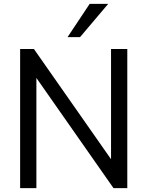

<svg xmlns="http://www.w3.org/2000/svg" viewBox="-20 -972 762 992"><path d="M155.3 -718.8 553.7 -149.4V-718.8H637.7V0H566.4L168 -569.3V0H84V-718.8ZM329.1 -780.3 443.4 -952.1H539.1L393.6 -780.3Z"/></svg>

Font: Min Sans
Style: Regular
Weight: 400
Designer: Jinseong-Kim, NotoSansCJK, Nunito
Foundry: Jinseong-Kim
Version: Version 1.400;Glyphs 3.1.2 (3151)